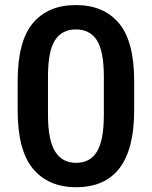

<svg xmlns="http://www.w3.org/2000/svg" viewBox="-20 -741 609 770"><path d="M285.2 9.8Q174.3 9.8 112.5 -64Q50.8 -137.7 50.8 -298.8V-415Q50.8 -575.7 111.8 -648.2Q172.9 -720.7 284.2 -720.7Q395.5 -720.7 456.8 -648.2Q518.1 -575.7 518.1 -415V-298.8Q518.1 9.8 285.2 9.8ZM284.2 -623Q228.5 -623 200.4 -579.3Q172.4 -535.6 172.4 -433.1V-281.7Q172.4 -179.2 200.9 -133.5Q229.5 -87.9 285.2 -87.9Q341.3 -87.9 368.9 -133.1Q396.5 -178.2 396.5 -281.7V-433.1Q396.5 -535.6 368.7 -579.3Q340.8 -623 284.2 -623Z"/></svg>

Font: Heebo Medium
Style: Regular
Weight: 500
Designer: Oded Ezer
Foundry: Meir Sadan
Version: Version 2.001; ttfautohint (v1.5.14-ce02) -l 8 -r 50 -G 200 